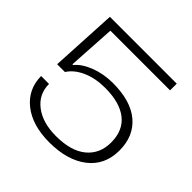

<svg xmlns="http://www.w3.org/2000/svg" viewBox="-184 -888 1063 1063"><g transform="rotate(45 347.0 -356.5)"><path d="M346.2 7.8Q213.4 7.8 134.3 -54.4Q55.2 -116.7 54.2 -220.2H116.2Q116.2 -140.1 179.4 -91.6Q242.7 -43 347.2 -43Q465.3 -43 527.1 -94.5Q588.9 -146 588.9 -233.9Q588.9 -328.1 527.3 -376.5Q465.8 -424.8 352.1 -424.8Q275.4 -424.8 217.5 -398.9Q159.7 -373 131.8 -329.1H70.8L91.8 -721.2H615.2V-668.9H147.9L130.9 -389.2L136.2 -388.2Q168 -426.8 229.7 -450.4Q291.5 -474.1 362.8 -474.1Q503.9 -474.1 578.4 -410.6Q652.8 -347.2 652.8 -235.8Q652.8 -120.6 569.3 -56.4Q485.8 7.8 346.2 7.8Z"/></g></svg>

Font: Lumene Sans Expanded Light
Style: Regular
Weight: 300
Width: 7
Designer: Deni Anggara
Version: Version 1.003;Glyphs 3.1.2 (3151)